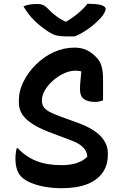

<svg xmlns="http://www.w3.org/2000/svg" viewBox="-20 -970 640 1008"><path d="M371 -720Q408 -720 435 -707Q462 -694 483 -672Q507 -649 514 -619.5Q521 -590 521 -557Q521 -538 521 -518.5Q521 -499 521 -480Q521 -461 521 -443Q513 -440 502.5 -437.5Q492 -435 479 -435Q441 -435 420.5 -450Q400 -465 400 -499Q400 -521 401.5 -537.5Q403 -554 404.5 -568Q406 -582 407 -596.5Q408 -611 408 -629L430 -584Q417 -593 404 -596Q391 -599 376 -599Q347 -599 316.5 -585Q286 -571 259.5 -548Q233 -525 216.5 -497.5Q200 -470 200 -443V-438Q201 -422 209 -409Q217 -396 238 -384Q259 -372 298 -358L389 -325Q435 -308 465.5 -289Q496 -270 513.5 -249.5Q531 -229 538.5 -208.5Q546 -188 546 -168V-155Q546 -103 519 -64Q492 -25 438.5 -3.5Q385 18 304 18Q257 18 215 10.5Q173 3 141.5 -10.5Q110 -24 93 -41Q78 -55 69.5 -79.5Q61 -104 61 -138Q61 -149 62 -159Q63 -169 64.5 -177.5Q66 -186 68 -192H74Q114 -148 169.5 -125.5Q225 -103 304 -103Q350 -103 384 -114.5Q418 -126 438 -147V-152Q436 -170 425.5 -185Q415 -200 397 -212Q379 -224 351 -234L261 -268Q205 -288 169.5 -308Q134 -328 114.5 -348Q95 -368 87 -388.5Q79 -409 79 -432V-444Q79 -493 103.5 -542Q128 -591 169 -631.5Q210 -672 262 -696Q314 -720 371 -720ZM373 -779Q364 -779 356.5 -779Q349 -779 340.5 -779Q332 -779 325 -779Q298 -779 277.5 -783.5Q257 -788 229 -807Q211 -819 194 -832.5Q177 -846 161 -861.5Q145 -877 130.5 -896Q116 -915 103 -937Q119 -943 135.5 -946Q152 -949 175 -949Q196 -949 208.5 -942.5Q221 -936 232 -924Q252 -902 277 -884Q302 -866 349 -843L292 -857Q309 -857 326 -857Q343 -857 360 -857L304 -842Q356 -872 388.5 -899Q421 -926 439 -950H445Q478 -950 497.5 -946.5Q517 -943 526 -936.5Q535 -930 535 -923Q535 -917 529 -904.5Q523 -892 509 -876Q496 -862 480.5 -848Q465 -834 447.5 -821.5Q430 -809 411.5 -798Q393 -787 373 -779Z"/></svg>

Font: Recursive Monospace Casual SemiBold
Style: Regular
Weight: 600
Version: Version 1.047